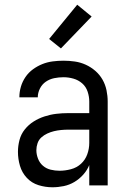

<svg xmlns="http://www.w3.org/2000/svg" viewBox="-20 -785 540 813"><path d="M202 8Q172 8 143 -1Q114 -10 93.5 -32Q73 -54 64.5 -83Q56 -112 56 -142Q56 -167 62.5 -192Q69 -217 85 -237Q101 -257 122.5 -270.5Q144 -284 168.5 -292Q193 -300 218 -303Q243 -306 269 -306H358V-355Q358 -376 351 -397Q344 -418 328 -432Q312 -446 291 -452Q270 -458 249 -458Q229 -458 209.5 -454Q190 -450 174 -439Q158 -428 149 -410Q140 -392 140 -373H62Q62 -396 68.5 -418Q75 -440 88 -459Q101 -478 119.5 -491.5Q138 -505 159 -513.5Q180 -522 203 -525Q226 -528 249 -528Q273 -528 297 -524.5Q321 -521 343 -511Q365 -501 383.5 -485Q402 -469 414 -448Q426 -427 431 -403Q436 -379 436 -355V0H358V-86Q349 -64 332.5 -45.5Q316 -27 295 -14.5Q274 -2 250 3Q226 8 202 8ZM232 -62Q256 -62 280.5 -68.5Q305 -75 323 -91.5Q341 -108 349.5 -131.5Q358 -155 358 -180V-236H269Q254 -236 238.5 -234.5Q223 -233 208.5 -229.5Q194 -226 180 -219.5Q166 -213 155 -203Q144 -193 139 -178.5Q134 -164 134 -149Q134 -131 141 -113Q148 -95 162 -83Q176 -71 194.5 -66.5Q213 -62 232 -62ZM238 -580 188 -620 307 -765 368 -715Z"/></svg>

Font: Iosevka NFM
Style: Regular
Weight: 400
Monospace: yes
Designer: Belleve Invis
Foundry: Belleve Invis
Version: Version 29.0.4; ttfautohint (v1.8.4);Nerd Fonts 3.3.0